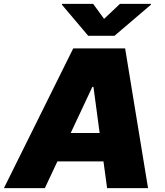

<svg xmlns="http://www.w3.org/2000/svg" viewBox="-43 -979 858 999"><path d="M190.3 0H-22.7L338.1 -727.3H608L727.3 0H514.2L495.4 -139.2H255.7ZM441.8 -958.8 498.6 -880.7 581 -958.8H742.9L742.2 -954.5L552.6 -792.6H416.2L279.1 -954.5L279.8 -958.8ZM324.9 -286.9H475.5L443.2 -527H437.5Z"/></svg>

Font: Karasuma Gothic
Style: Italic
Weight: 900
Italic angle: -9.39999°
Designer: Rasmus Andersson / Ryoko Nishizuka
Foundry: Genbu
Version: Version 1.00